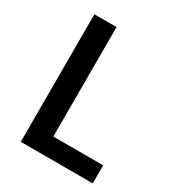

<svg xmlns="http://www.w3.org/2000/svg" viewBox="-171 -822 859 931"><g transform="rotate(30 258.0 -357.0)"><path d="M85 0V-714H209V-101H488V0Z"/></g></svg>

Font: Noto Sans Display Medium
Style: Regular
Weight: 500
Designer: Monotype Design Team
Foundry: Monotype Imaging Inc.
Version: Version 1.900